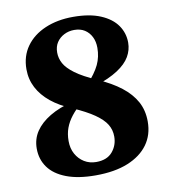

<svg xmlns="http://www.w3.org/2000/svg" viewBox="-76 -712 704 793"><g transform="rotate(-10 275.5 -315.5)"><path d="M262 15Q189 15 139.5 -4Q90 -23 65.5 -57Q41 -91 41 -136Q41 -176 62 -207.5Q83 -239 123 -263Q163 -287 222 -302L226 -315L259 -294Q230 -269 212 -246Q194 -223 185 -198.5Q176 -174 176 -144Q176 -113 189 -89.5Q202 -66 224 -52.5Q246 -39 274 -39Q319 -39 342 -66Q365 -93 365 -130Q365 -158 351 -181Q337 -204 304 -227Q271 -250 214 -275Q163 -296 128 -324.5Q93 -353 74.5 -388.5Q56 -424 56 -466Q56 -521 85 -561.5Q114 -602 165.5 -624Q217 -646 283 -646Q352 -646 398 -626.5Q444 -607 466.5 -574.5Q489 -542 489 -502Q489 -471 473 -443.5Q457 -416 421 -392.5Q385 -369 325 -349L320 -336L292 -359Q330 -401 345 -433Q360 -465 360 -503Q360 -529 350 -549Q340 -569 322 -580.5Q304 -592 278 -592Q255 -592 235.5 -582Q216 -572 204.5 -554.5Q193 -537 193 -512Q193 -488 205 -466Q217 -444 248 -421Q279 -398 338 -372Q395 -347 433.5 -317Q472 -287 492 -250.5Q512 -214 512 -167Q512 -111 482.5 -70.5Q453 -30 397.5 -7.5Q342 15 262 15Z"/></g></svg>

Font: Source Serif 4 18pt
Style: Bold
Weight: 700
Designer: Frank Grießhammer
Foundry: Adobe Systems Incorporated
Version: Version 4.004;hotconv 1.0.116;makeotfexe 2.5.65601